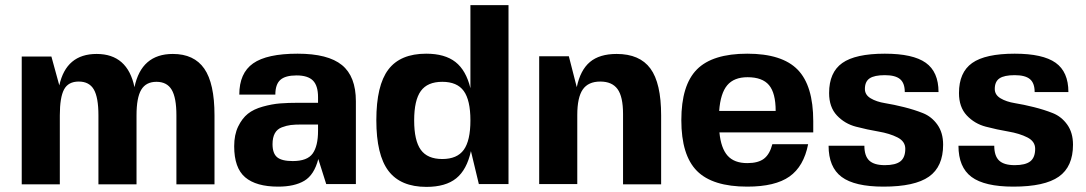

<svg xmlns="http://www.w3.org/2000/svg" viewBox="-20 -720 4247 751"><path d="M214 -269V1H65V-499H181L212 -386Q239 -509 358 -509Q479 -509 506 -379Q533 -509 656 -509Q739 -509 779 -451.5Q819 -394 819 -269V1H670V-269Q670 -338 651.5 -369Q633 -400 592 -400Q551 -400 532.5 -369Q514 -338 514 -269V1H365V-269Q365 -339 347 -370Q329 -401 288 -401Q247 -401 230.5 -370Q214 -339 214 -269Z M1256 0 1225 -98Q1209 -36 1170.5 -13Q1132 10 1068 10Q982 10 939 -26.5Q896 -63 896 -148Q896 -193 911.5 -225Q927 -257 949.5 -275Q972 -293 1008 -303Q1044 -313 1075.5 -315.5Q1107 -318 1149 -318H1224V-340Q1224 -385 1204 -405Q1184 -425 1140 -425Q1096 -425 1076.5 -407.5Q1057 -390 1057 -350H916Q916 -434 970 -472Q1024 -510 1144 -510Q1263 -510 1317.5 -465.5Q1372 -421 1372 -324V0ZM1224 -233H1161Q1134 -233 1117.5 -231Q1101 -229 1082.5 -222Q1064 -215 1055 -198.5Q1046 -182 1046 -156Q1046 -120 1064 -105Q1082 -90 1125 -90Q1182 -90 1203 -119.5Q1224 -149 1224 -208Z M1648 11Q1547 11 1499.5 -51.5Q1452 -114 1452 -250Q1452 -386 1499 -448Q1546 -510 1647 -510Q1720 -510 1761.5 -477.5Q1803 -445 1820 -375V-700H1969V0H1853L1822 -129Q1806 -56 1764.5 -22.5Q1723 11 1648 11ZM1626 -134Q1652 -98 1710 -98Q1768 -98 1794 -134Q1820 -170 1820 -249Q1820 -328 1794 -364Q1768 -400 1710 -400Q1652 -400 1626 -364Q1600 -328 1600 -249Q1600 -170 1626 -134Z M2205 -500 2236 -379Q2250 -446 2287.5 -477.5Q2325 -509 2392 -509Q2482 -509 2524 -452Q2566 -395 2566 -269V1H2417V-274Q2417 -342 2395.5 -371.5Q2374 -401 2328 -401Q2281 -401 2259.5 -370Q2238 -339 2238 -270V0H2089V-500Z M2794 -202Q2800 -140 2826 -111Q2852 -82 2903 -82Q2946 -82 2968.5 -99.5Q2991 -117 3001 -156H3141Q3124 -69 3068 -29.5Q3012 10 2903 10Q2767 10 2706 -51.5Q2645 -113 2645 -250Q2645 -387 2706 -448.5Q2767 -510 2903 -510Q3039 -510 3100 -447.5Q3161 -385 3161 -246V-202ZM2904 -418Q2851 -418 2824.5 -386.5Q2798 -355 2793 -286H3014Q3014 -356 2988 -387Q2962 -418 2904 -418Z M3363 -372Q3363 -349 3385.5 -335.5Q3408 -322 3442 -316.5Q3476 -311 3516 -301Q3556 -291 3590 -277.5Q3624 -264 3646.5 -232.5Q3669 -201 3669 -154Q3669 -68 3613.5 -29Q3558 10 3436 10Q3323 10 3272 -28Q3221 -66 3221 -150H3361Q3361 -110 3380 -92Q3399 -74 3441 -74Q3483 -74 3502 -89Q3521 -104 3521 -138Q3521 -167 3490.5 -182.5Q3460 -198 3416 -205.5Q3372 -213 3328 -224.5Q3284 -236 3253.5 -268.5Q3223 -301 3223 -356Q3223 -437 3274.5 -473.5Q3326 -510 3441 -510Q3551 -510 3601 -474.5Q3651 -439 3651 -360H3519Q3519 -395 3500.5 -410.5Q3482 -426 3441 -426Q3400 -426 3381.5 -413.5Q3363 -401 3363 -372Z M3871 -372Q3871 -349 3893.5 -335.5Q3916 -322 3950 -316.5Q3984 -311 4024 -301Q4064 -291 4098 -277.5Q4132 -264 4154.5 -232.5Q4177 -201 4177 -154Q4177 -68 4121.5 -29Q4066 10 3944 10Q3831 10 3780 -28Q3729 -66 3729 -150H3869Q3869 -110 3888 -92Q3907 -74 3949 -74Q3991 -74 4010 -89Q4029 -104 4029 -138Q4029 -167 3998.5 -182.5Q3968 -198 3924 -205.5Q3880 -213 3836 -224.5Q3792 -236 3761.5 -268.5Q3731 -301 3731 -356Q3731 -437 3782.5 -473.5Q3834 -510 3949 -510Q4059 -510 4109 -474.5Q4159 -439 4159 -360H4027Q4027 -395 4008.5 -410.5Q3990 -426 3949 -426Q3908 -426 3889.5 -413.5Q3871 -401 3871 -372Z"/></svg>

Font: Fivo Sans Modern
Style: Regular
Weight: 700
Designer: Alexander Slobzheninov
Foundry: Alexander Slobzheninov
Version: 1.0